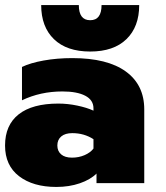

<svg xmlns="http://www.w3.org/2000/svg" viewBox="-30 -725 656 760"><path d="M133 -705H282Q282 -645 327 -645Q372 -645 372 -705H521Q521 -619 470.5 -570Q420 -521 327 -521Q234 -521 183.5 -570Q133 -619 133 -705ZM-10 -149Q-10 -230 44 -272.5Q98 -315 201 -315Q238 -315 276 -307Q314 -299 340 -287V-296Q340 -329 307.5 -346Q275 -363 217 -363Q130 -363 57 -328V-460Q90 -476 143 -485.5Q196 -495 256 -495Q395 -495 468 -442Q541 -389 541 -292V0H352V-38Q328 -14 286 0.5Q244 15 193 15Q101 15 45.5 -27.5Q-10 -70 -10 -149ZM340 -137V-174Q303 -198 256 -198Q228 -198 212.5 -185Q197 -172 197 -149Q197 -127 212 -114Q227 -101 255 -101Q282 -101 305 -111Q328 -121 340 -137Z"/></svg>

Font: Prompt ExtraBold
Style: Regular
Weight: 800
Designer: Katatrad Team
Foundry: CadsonDemak
Version: Version 1.000